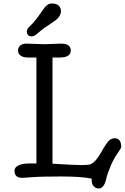

<svg xmlns="http://www.w3.org/2000/svg" viewBox="-20 -1006 706 1086"><path d="M499 4.4Q439.9 -7.8 326.2 -7.8Q212.4 -7.8 163.1 -3.9Q113.8 0 105.5 0Q62 0 62 -40Q62 -67.9 107.9 -78.1Q123.5 -81.5 145.5 -81.5H186V-680.7H136.7Q111.8 -680.7 96.9 -691.4Q82 -702.1 82 -719.7Q82 -737.3 94.7 -748.3Q107.4 -759.3 129.4 -759.3L231.9 -755.9L328.1 -759.3Q367.2 -759.3 377.4 -735.4Q380.4 -728.5 380.4 -721.2Q380.4 -680.7 318.4 -680.7H276.9V-80.1Q399.9 -72.3 440.7 -72.3Q481.4 -72.3 492.2 -77.1Q521 -88.9 551.5 -143.3Q582 -197.8 596.9 -210.9Q611.8 -224.1 627.9 -224.1Q660.6 -224.1 665 -186.5Q665.5 -184.6 665.5 -175.8Q665.5 -167 645 -138.9Q624.5 -110.8 606 -67.6Q587.4 -24.4 580.6 6.3Q568.4 60.1 538.6 60.1Q521.5 60.1 510 47.4Q498.5 34.7 498.5 14.2Q498.5 11.7 498.5 9.3Q498.5 6.8 499 4.4ZM159.2 -800.3Q131.8 -800.3 131.8 -829.1Q131.8 -842.3 147.9 -856.7Q164.1 -871.1 185.1 -897.9L203.6 -922.9Q212.9 -935.5 224.1 -952.1Q246.6 -986.3 272.9 -986.3Q299.3 -986.3 312 -974.1Q324.7 -961.9 324.7 -943.4Q324.7 -910.6 283.9 -883.8Q243.2 -856.9 231.9 -848.6L211.4 -833Q202.6 -826.2 188 -813.2Q173.3 -800.3 159.2 -800.3Z"/></svg>

Font: Oldenburg
Style: Regular
Weight: 400
Designer: Nicole Fally
Foundry: Nicole Fally
Version: Version 1.001